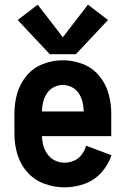

<svg xmlns="http://www.w3.org/2000/svg" viewBox="-20 -797 540 825"><path d="M194 -564 56 -711 142 -777 250 -637 358 -777 444 -711 306 -564ZM257 8Q213 8 170.5 -7.5Q128 -23 98 -56.5Q68 -90 55 -133Q42 -176 42 -220V-310Q42 -354 54 -396Q66 -438 94.5 -472Q123 -506 164.5 -522Q206 -538 250 -538Q294 -538 335.5 -522Q377 -506 405.5 -472Q434 -438 446 -396Q458 -354 458 -310V-212H160Q161 -194 165 -176Q170 -155 182.5 -136.5Q195 -118 215 -108Q235 -98 257 -98Q278 -98 298 -106.5Q318 -115 331 -132.5Q344 -150 350 -171L459 -130Q445 -88 415 -55Q385 -22 343 -7Q301 8 257 8ZM160 -318H340Q339 -335 336 -352Q332 -373 321 -392Q310 -411 290.5 -421.5Q271 -432 250 -432Q229 -432 209.5 -421.5Q190 -411 179 -392Q168 -373 164 -352Q161 -335 160 -318Z"/></svg>

Font: Iosevka SS01
Style: Bold
Weight: 700
Monospace: yes
Designer: Belleve Invis
Foundry: Belleve Invis
Version: 2.3.3; ttfautohint (v1.8.3)